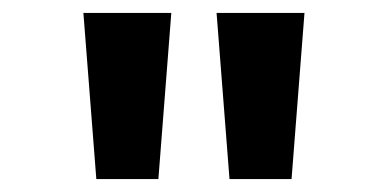

<svg xmlns="http://www.w3.org/2000/svg" viewBox="-20 -749 586 297"><path d="M129 -472 109 -729H245L225 -472ZM335 -472 315 -729H451L431 -472Z"/></svg>

Font: Noto Sans Gujarati
Style: Regular
Weight: 400
Designer: Jelle Bosma - Monotype Design Team, Universal Thirst
Foundry: Monotype Imaging Inc.
Version: Version 2.102